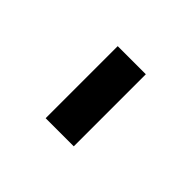

<svg xmlns="http://www.w3.org/2000/svg" viewBox="17 -503 552 552"><g transform="rotate(-45 293.0 -227.0)"><path d="M438.5 -284.2V-169.9H145.5V-284.2Z"/></g></svg>

Font: XB Zar
Style: Bold
Weight: 700
Designer: Behnam
Foundry: Irmug
Version: Version 8.005 2009